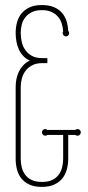

<svg xmlns="http://www.w3.org/2000/svg" viewBox="-20 -730 348 760"><path d="M250 -101.1Q250 -79.6 244.6 -59.6Q239.3 -39.6 227.1 -24.2Q214.8 -8.8 194.8 0.5Q174.8 9.8 146 9.8Q116.2 9.8 96.2 0.5Q76.2 -8.8 64.2 -24.2Q52.2 -39.6 47.1 -59.6Q42 -79.6 42 -101.1V-386.2Q42 -400.9 44.9 -416.3Q47.9 -431.6 54.4 -445.6Q61 -459.5 71.8 -471.2Q82.5 -482.9 98.1 -490.2Q82.5 -497.1 71.8 -508.8Q61 -520.5 54.4 -534.9Q47.9 -549.3 44.9 -566.2Q42 -583 42 -600.1Q42 -620.6 47.1 -640.4Q52.2 -660.2 64.2 -675.5Q76.2 -690.9 96.2 -700.4Q116.2 -710 146 -710Q174.3 -710 193.6 -701.7Q212.9 -693.4 225.1 -679.4Q237.3 -665.5 243.2 -647Q249 -628.4 250 -607.9Q251.5 -606.4 252.7 -604Q253.9 -601.6 253.9 -599.1Q253.9 -593.8 250.2 -589.8Q246.6 -585.9 241.2 -585.9Q235.8 -585.9 231.9 -589.8Q228 -593.8 228 -599.1Q228 -600.6 228.3 -602.3Q228.5 -604 230 -606Q229 -621.6 224.4 -636.7Q219.7 -651.9 209.7 -663.6Q199.7 -675.3 184.1 -682.6Q168.5 -689.9 146 -689.9Q122.6 -689.9 106.4 -682.1Q90.3 -674.3 80.3 -661.6Q70.3 -648.9 66.2 -632.8Q62 -616.7 62 -600.1Q62 -581.5 66.2 -563.7Q70.3 -545.9 80.3 -531.7Q90.3 -517.6 106.4 -508.8Q121.6 -500.5 144 -500H167.5V-480H143.6Q121.1 -479.5 106 -470.7Q89.8 -461.9 80.1 -448.2Q70.3 -434.6 66.2 -418Q62 -401.4 62 -386.2V-101.1Q62 -83.5 66.2 -67.1Q70.3 -50.8 80.1 -37.8Q89.8 -24.9 106 -17.3Q122.1 -9.8 146 -9.8Q169.9 -9.8 186 -17.3Q202.1 -24.9 211.9 -37.8Q221.7 -50.8 225.8 -67.1Q230 -83.5 230 -101.1V-195.8H167Q164.1 -192.9 159.2 -192.9Q153.8 -192.9 149.9 -196.8Q146 -200.7 146 -206.1Q146 -211.4 149.9 -215.3Q153.8 -219.2 159.2 -219.2Q163.6 -219.2 167 -215.8H277.8Q282.7 -219.2 287.1 -219.2Q292.5 -219.2 296.1 -215.3Q299.8 -211.4 299.8 -206.1Q299.8 -200.7 296.1 -196.8Q292.5 -192.9 287.1 -192.9Q282.2 -192.9 277.8 -195.8H250Z"/></svg>

Font: Wire One
Style: Regular
Weight: 400
Designer: Alexei Vanyashin, Gayaneh Bagdasaryan
Foundry: Cyreal Type Foundry
Version: Version 1.000